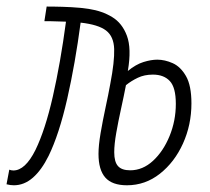

<svg xmlns="http://www.w3.org/2000/svg" viewBox="-24 -547 630 577"><path d="M357.4 9.8Q313 9.8 292.5 -13.4Q272 -36.6 272 -84.5Q272 -109.9 278.3 -147Q284.7 -184.1 293.2 -223.9Q301.8 -263.7 307.6 -295.9Q320.3 -361.8 319.1 -399.7Q317.9 -437.5 294.7 -455.3Q271.5 -473.1 218.3 -479Q202.1 -356.4 178 -250Q153.8 -143.6 122.1 -78.6Q101.1 -36.1 75 -13.2Q48.8 9.8 17.6 9.8Q7.3 9.8 -4.4 6.8L3.9 -37.1Q9.8 -34.7 16.1 -34.7Q51.8 -34.7 82.5 -96.2Q111.8 -156.2 134.8 -257.1Q157.7 -357.9 174.3 -481.9Q148.9 -482.9 129.9 -483.2Q110.8 -483.4 109.4 -483.4L116.2 -527.3Q117.7 -527.3 139.6 -527.1Q161.6 -526.9 190.9 -525.4Q220.2 -523.9 243.7 -520Q282.7 -514.2 313 -495.8Q343.3 -477.5 357.4 -439.5Q371.6 -401.4 360.4 -335L359.9 -333.5Q384.3 -353.5 407.2 -360.6Q430.2 -367.7 448.7 -367.7Q471.2 -367.7 494.9 -357.2Q518.6 -346.7 534.9 -318.4Q551.3 -290 551.3 -236.3Q551.3 -171.9 525.9 -115.7Q500.5 -59.6 456.5 -24.9Q412.6 9.8 357.4 9.8ZM354.5 -291Q348.1 -257.8 339.8 -220.2Q331.5 -182.6 325.4 -147.9Q319.3 -113.3 319.3 -89.4Q319.3 -60.5 330.6 -47.9Q341.8 -35.2 367.2 -35.2Q404.8 -35.2 435.8 -63.7Q466.8 -92.3 485.6 -138.2Q504.4 -184.1 504.4 -234.9Q504.4 -284.2 486.3 -303.5Q468.3 -322.8 435.5 -322.8Q409.7 -322.8 389.9 -313.2Q370.1 -303.7 354.5 -291Z"/></svg>

Font: Cascadia Code ExtraLight
Style: Italic
Weight: 200
Italic angle: -10°
Monospace: yes
Designer: Aaron Bell
Foundry: Saja Typeworks
Version: Version 2404.023; ttfautohint (v1.8.4)